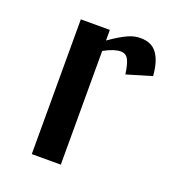

<svg xmlns="http://www.w3.org/2000/svg" viewBox="-95 -543 554 616"><g transform="rotate(20 182.0 -234.5)"><path d="M180.2 -423.8Q199.7 -437.5 214.6 -446.3Q229.5 -455.1 241.2 -460.2Q252.9 -465.3 262.9 -467.3Q272.9 -469.2 282.7 -469.2Q320.8 -469.2 339.4 -442.9Q357.9 -416.5 361.3 -368.2L275.9 -342.8Q271 -377.9 262.7 -392.6Q254.4 -407.2 236.8 -407.2Q226.6 -407.2 212.6 -402.8Q198.7 -398.4 180.2 -388.2V0H81.1V-460H180.2Z"/></g></svg>

Font: Federov2
Style: Regular
Weight: 400
Designer: Olexa M. Volochay | Cyreal.org
Foundry: Olexa M. Volochay | Cyreal.org
Version: Version 1.000